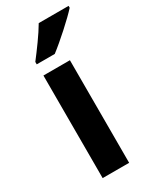

<svg xmlns="http://www.w3.org/2000/svg" viewBox="-197 -825 726 885"><g transform="rotate(-30 166.5 -383.0)"><path d="M333 -756V-766H174C148 -721 104 -662 71 -619V-606H167C217 -644 300 -719 333 -756ZM213 0V-546H72V0Z"/></g></svg>

Font: Noto Sans Malayalam SemiCondensed
Style: Bold
Weight: 700
Width: 4
Designer: Jelle Bosma - Monotype Design Team
Foundry: Monotype Imaging Inc.
Version: Version 2.104